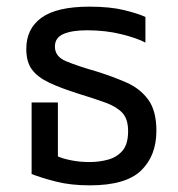

<svg xmlns="http://www.w3.org/2000/svg" viewBox="-20 -547 535 577"><path d="M250 10Q193 10 149.5 -1Q106 -12 75 -24V-239H154V-77Q166 -71 192.5 -65.5Q219 -60 249 -60Q279 -60 305.5 -67.5Q332 -75 348.5 -94.5Q365 -114 365 -153Q365 -189 348 -207.5Q331 -226 298.5 -238Q266 -250 217 -265Q163 -282 128 -298.5Q93 -315 76 -338Q59 -361 59 -400Q59 -461 105 -494Q151 -527 249 -527Q311 -527 353.5 -516.5Q396 -506 417 -496V-419Q393 -432 345.5 -444Q298 -456 241 -456Q197 -456 171 -445Q145 -434 145 -407Q145 -377 178.5 -363Q212 -349 271 -332Q319 -317 360 -299Q401 -281 425.5 -247.5Q450 -214 450 -154Q450 -79 404 -34.5Q358 10 250 10Z"/></svg>

Font: Noto Sans Thai UI SemCond
Style: Regular
Weight: 400
Width: 4
Designer: Monotype Design Team
Foundry: Monotype Imaging Inc.
Version: Version 2.000